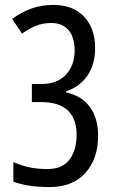

<svg xmlns="http://www.w3.org/2000/svg" viewBox="-20 -745 469 777"><path d="M181 12Q91 12 34 -10V-89Q66 -75 98 -68Q130 -61 173 -61Q233 -61 261.5 -99.5Q290 -138 290 -200Q290 -264 254.5 -298Q219 -332 145 -332H109V-405H148Q211 -405 246.5 -442.5Q282 -480 282 -541Q282 -594 257.5 -623Q233 -652 187 -652Q154 -652 125.5 -640.5Q97 -629 69 -609L29 -669Q71 -698 110 -711.5Q149 -725 196 -725Q276 -725 320.5 -677.5Q365 -630 365 -550Q365 -487 335.5 -441.5Q306 -396 247 -375V-371Q310 -358 343.5 -312.5Q377 -267 377 -196Q377 -102 325.5 -45Q274 12 181 12Z"/></svg>

Font: Noto Sans Malayalam ExtraCondensed
Style: Regular
Weight: 400
Width: 2
Designer: Jelle Bosma - Monotype Design Team
Foundry: Monotype Imaging Inc.
Version: Version 2.104; ttfautohint (v1.8.4.7-5d5b)